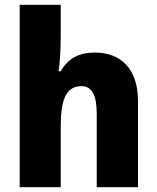

<svg xmlns="http://www.w3.org/2000/svg" viewBox="-20 -780 655 800"><path d="M233 -631V-760H62V0H233V-250C233 -362 253 -421 320 -421C363 -421 383 -383 383 -308V0H555V-359C555 -497 480 -561 375 -561C311 -561 264 -538 233 -483H224C229 -516 233 -566 233 -631Z"/></svg>

Font: Noto Sans Bengali SemiCondensed ExtraBold
Style: Regular
Weight: 800
Width: 4
Designer: Joana Ranito - Universal Thirst; Jelle Bosma - Monotype Design Team
Foundry: Universal Thirst ehf.
Version: Version 3.000